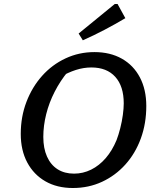

<svg xmlns="http://www.w3.org/2000/svg" viewBox="-20 -932 784 962"><path d="M345 10Q266 10 207.5 -23.5Q149 -57 116.5 -118Q84 -179 84 -261Q84 -347 112.5 -421.5Q141 -496 191 -552Q241 -608 308.5 -639.5Q376 -671 453 -671Q532 -671 590.5 -638Q649 -605 681 -544Q713 -483 713 -401Q713 -313 685.5 -238Q658 -163 608 -107.5Q558 -52 491 -21Q424 10 345 10ZM351 -62Q396 -62 436.5 -82Q477 -102 509.5 -139.5Q542 -177 564 -230Q574 -256 582.5 -289.5Q591 -323 595.5 -356Q600 -389 600 -414Q600 -500 557.5 -547Q515 -594 438 -594Q399 -594 360 -581.5Q321 -569 280 -545L320 -573Q282 -527 254 -472.5Q226 -418 211.5 -360Q197 -302 197 -246Q197 -189 215.5 -147.5Q234 -106 268.5 -84Q303 -62 351 -62ZM395 -730 374 -764 555 -912H569L608 -841Q556 -810 503.5 -782.5Q451 -755 395 -730Z"/></svg>

Font: Piazzolla Thin SemiBold
Style: Italic
Weight: 600
Italic angle: -11.3°
Version: Version 2.005